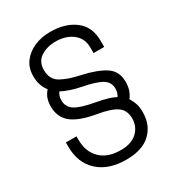

<svg xmlns="http://www.w3.org/2000/svg" viewBox="-175 -820 859 939"><g transform="rotate(-30 254.0 -350.0)"><path d="M48 -184V-207H108V-189Q108 -120 148.5 -80Q189 -40 264 -40Q323 -40 355.5 -70.5Q388 -101 388 -147Q388 -194 355 -216.5Q322 -239 249 -251Q156 -267 114 -301Q72 -335 72 -396Q72 -420 78.5 -439.5Q85 -459 101 -477Q72 -514 72 -564V-568Q72 -614 96.5 -646.5Q121 -679 161.5 -696.5Q202 -714 251 -714Q336 -714 390 -673Q444 -632 444 -553V-518H384V-549Q384 -587 365 -611.5Q346 -636 316 -648Q286 -660 252 -660Q203 -660 167.5 -637.5Q132 -615 132 -567Q132 -514 171.5 -491.5Q211 -469 278 -455Q360 -437 405 -407.5Q450 -378 450 -318Q450 -269 423 -235Q435 -216 441.5 -196Q448 -176 448 -153V-146Q448 -76 401.5 -31Q355 14 263 14Q163 14 105.5 -39Q48 -92 48 -184ZM390 -314Q390 -353 355 -372Q320 -391 251 -404Q219 -410 192 -419.5Q165 -429 145 -439Q132 -421 132 -396Q132 -358 163.5 -338Q195 -318 274 -304Q312 -297 335.5 -290Q359 -283 378 -273Q383 -281 386.5 -291Q390 -301 390 -314Z"/></g></svg>

Font: Space 7353
Style: Regular
Weight: 400
Designer: Christine Claussen + Ruben Lyon  (Space 7353)
Version: Version 1.000;FEAKit 1.0